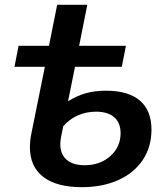

<svg xmlns="http://www.w3.org/2000/svg" viewBox="-20 -762 690 796"><path d="M608 -224Q608 -153 572 -99Q536 -45 470.5 -15.5Q405 14 319 14Q215 14 159.5 -28.5Q104 -71 104 -152Q104 -178 110 -208L166 -485H40L57 -572H183L217 -742H342L308 -572H502L485 -485H291L262 -342Q298 -365 336 -375.5Q374 -386 419 -386Q512 -386 560 -345Q608 -304 608 -224ZM480 -210Q480 -253 453.5 -276Q427 -299 378 -299Q337 -299 301.5 -283Q266 -267 242 -238L233 -193Q230 -178 230 -164Q230 -123 256 -100Q282 -77 331 -77Q395 -77 437.5 -115Q480 -153 480 -210Z"/></svg>

Font: Montserrat Alternates SemiBold
Style: Italic
Weight: 600
Italic angle: -11.3°
Designer: Julieta Ulanovsky
Foundry: Julieta Ulanovsky
Version: Version 7.200